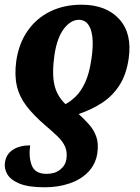

<svg xmlns="http://www.w3.org/2000/svg" viewBox="-21 -566 593 815"><path d="M325 -546Q430 -546 485.5 -484.5Q541 -423 525 -316Q515 -249 486 -204Q457 -159 413 -130Q369 -101 313 -82Q338 -59 358 -36.5Q378 -14 388 15Q398 44 392 85Q385 131 354 163.5Q323 196 274.5 212.5Q226 229 169 229Q99 229 61 213Q23 197 9.5 172.5Q-4 148 0 124Q5 88 34 69.5Q63 51 107 51Q100 101 114 136.5Q128 172 177 172Q212 172 234.5 154Q257 136 261 109Q265 79 255.5 57Q246 35 224.5 14Q203 -7 171 -34Q121 -77 91 -116.5Q61 -156 50.5 -201.5Q40 -247 48 -307Q59 -382 96.5 -435.5Q134 -489 192.5 -517.5Q251 -546 325 -546ZM313 -482Q278 -481 249.5 -443Q221 -405 210 -332Q199 -253 210 -205.5Q221 -158 257 -124Q278 -135 300 -156Q322 -177 340 -215Q358 -253 367 -315Q379 -395 365 -438.5Q351 -482 313 -482Z"/></svg>

Font: Noto Serif Condensed ExtraBold
Style: Italic
Weight: 800
Width: 3
Italic angle: -12°
Designer: Monotype Design Team
Foundry: Monotype Imaging Inc.
Version: Version 2.014; ttfautohint (v1.8.4.7-5d5b)